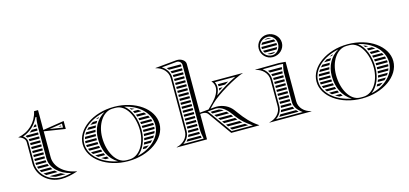

<svg xmlns="http://www.w3.org/2000/svg" viewBox="-57 -1010 2984 1400"><g transform="rotate(-15 1435.0 -310.0)"><path d="M346.4 -370 368 -366.7V-373.3ZM308.3 -22C297.1 -26.6 286.4 -32 276.4 -38H192C205 -30.8 219.2 -25.4 234.4 -22ZM225 -82C220.8 -87.1 217.1 -92.5 213.7 -98H132.4C135.3 -92.5 138.6 -87.1 142.3 -82ZM237.6 -68H153.6C158.9 -62.3 164.7 -56.9 170.9 -52H255.8C249.3 -57 243.2 -62.4 237.6 -68ZM193.5 -158H117C117.1 -152.6 117.5 -147.3 118.2 -142H195.9C194.8 -147.2 194 -152.6 193.5 -158ZM199.7 -128H120.9C122.3 -122.5 124 -117.2 126 -112H206.1C203.6 -117.2 201.5 -122.5 199.7 -128ZM117 -202H193V-218H117ZM117 -188V-172H193V-188ZM117 -308V-292H193V-308ZM117 -278V-262H193V-278ZM117 -248V-232H193V-248ZM107.9 -352H193V-368H108C105 -366.6 102 -365.2 98.9 -363.9C102.3 -360.1 105.3 -356.2 107.9 -352ZM114.3 -338C115.9 -333 116.8 -327.7 117 -322H193V-338ZM183.4 -428C178.9 -422.4 174.2 -417.1 169.3 -412H193.2C193.3 -417.4 193.5 -422.8 193.7 -428ZM154.3 -398C147.5 -392.2 140.4 -386.9 132.9 -382H193V-398ZM95 -160C95 -69 174 4 271 4C314.6 4 351.1 -5.7 393 -19V-21C303.9 -35.2 235 -95.1 235 -170V-365L395 -340V-400L235 -375V-525H205C188 -444 126 -385 46 -371V-369C72 -363 95 -345 95 -320ZM203 -170C203 -96.9 266.6 -38.7 350.5 -19C323.1 -12 299.2 -8 271 -8C179.9 -8 107 -76.4 107 -160V-320C107 -340.9 93.8 -357.7 79.9 -367.2C136.3 -386.5 179.7 -426.9 203 -479.7H211C204.4 -453.6 203.4 -430.6 203 -403.5ZM280.7 -370 378 -385V-355Z M570.3 -82H623.2C620.3 -87.2 617.6 -92.6 615.2 -98H552.5C558 -92.4 563.9 -87.1 570.3 -82ZM589.6 -68C598.4 -62.3 607.8 -56.9 617.7 -52H643.2C639.1 -57.2 635.2 -62.5 631.6 -68ZM507.6 -188C508.1 -182.6 508.9 -177.3 510.1 -172H595.2C594.6 -177.3 594.1 -182.6 593.7 -188ZM514 -158C515.9 -152.6 518.1 -147.2 520.7 -142H600.5C599.2 -147.3 598.2 -152.6 597.2 -158ZM528.5 -128C531.9 -122.5 535.7 -117.2 539.9 -112H609.5C607.5 -117.2 605.7 -122.6 604.1 -128ZM507 -202H593.1C593 -204.7 593 -207.3 593 -210C593 -212.7 593 -215.3 593.1 -218H508.3C507.5 -212.7 507.1 -207.4 507 -202ZM626 -352H642.9C646 -355.7 649.4 -359.3 652.8 -362.8C643.6 -359.5 634.6 -355.9 626 -352ZM599.1 -338C590.7 -333 582.7 -327.7 575.2 -322H621.7C624.8 -327.5 628.2 -332.8 631.9 -338ZM558.5 -308C553 -302.9 547.9 -297.5 543.1 -292H607.5C609.5 -297.4 611.8 -302.8 614.3 -308ZM532.3 -278C528.8 -272.8 525.5 -267.5 522.6 -262H598.6C599.7 -267.4 601.1 -272.8 602.7 -278ZM516.2 -248C514.1 -242.8 512.4 -237.4 511 -232H594C594.4 -237.4 595.1 -242.7 595.9 -248ZM915.3 -82H966.4C972.1 -87.1 977.4 -92.4 982.3 -98H921.6C919.6 -92.5 917.5 -87.2 915.3 -82ZM908.6 -68C905.8 -62.5 902.7 -57.1 899.4 -52H923.9C932.8 -56.9 941.2 -62.2 949.1 -68ZM937 -188C937 -182.6 936.8 -177.3 936.4 -172H1020.2C1021.3 -177.3 1022 -182.6 1022.5 -188ZM935.2 -158C934.6 -152.6 933.8 -147.3 932.9 -142H1010.7C1013 -147.2 1015 -152.6 1016.7 -158ZM930.2 -128C929 -122.6 927.6 -117.2 926.1 -112H993.5C997.3 -117.2 1000.7 -122.5 1003.8 -128ZM936.8 -202H1023C1022.9 -207.4 1022.5 -212.7 1021.8 -218H935.9C936.3 -212.7 936.6 -207.4 936.8 -202ZM893.4 -352H916.1C905.7 -357.4 894.6 -362.1 883.2 -366.1C886.8 -361.6 890.2 -356.9 893.4 -352ZM901.9 -338C904.8 -332.8 907.5 -327.5 910 -322H961.5C954.8 -327.7 947.7 -333 940.2 -338ZM916 -308C918.1 -302.8 920 -297.4 921.7 -292H990.3C986.1 -297.5 981.4 -302.9 976.5 -308ZM925.8 -278C927.2 -272.7 928.5 -267.4 929.7 -262H1008.8C1006.2 -267.5 1003.3 -272.8 1000 -278ZM932.3 -248C933.2 -242.7 933.9 -237.4 934.6 -232H1019.3C1018.1 -237.4 1016.5 -242.8 1014.6 -248ZM851.1 -14.3C897.9 -47.5 927 -115.9 927 -190C927 -273.3 897.1 -350.7 848.1 -386.3C952.2 -364.5 1033 -291.4 1033 -200C1033 -109.4 953.7 -36.7 851.1 -14.3ZM635 -210C635 -309.7 689 -392.1 760 -394.7C765.3 -394.9 769.7 -395 775 -395C780.3 -395 784.7 -394.9 790 -394.7C861.4 -392.1 915 -300.4 915 -190C915 -90.3 861 -7.9 790 -5.3C784.7 -5.1 780.3 -5 775 -5C769.7 -5 765.3 -5.1 760 -5.3C688.6 -7.9 635 -99.6 635 -210ZM485 -200C485 -86.8 614.9 5 775 5C935.1 5 1065 -86.8 1065 -200C1065 -313.2 935.1 -405 775 -405C614.9 -405 485 -313.2 485 -200ZM701.9 -13.7C587.2 -35.5 497 -107.8 497 -200C497 -291.5 585.7 -363.3 698.9 -385.7C636.1 -349 603 -284.5 603 -210C603 -127.2 634.7 -54.3 701.9 -13.7Z M1461.2 -188 1447.1 -186.7 1457.6 -172H1542.7C1532.1 -179.6 1521 -185.1 1509.6 -188ZM1559.5 -158H1467.5L1478.9 -142H1574.5C1569.7 -147.8 1564.7 -153.1 1559.5 -158ZM1585.5 -128H1488.9L1500.3 -112H1597.3L1586.2 -127.1C1586 -127.4 1585.8 -127.7 1585.5 -128ZM1620.9 -82C1616.4 -87.1 1612.1 -92.5 1607.8 -98H1510.2C1514 -92.7 1517.8 -87.3 1521.6 -82ZM1633.6 -68H1531.6L1543 -52H1650C1644.4 -57.2 1638.9 -62.5 1633.6 -68ZM1666.1 -38H1553L1564.3 -22H1686.9C1679.7 -27.2 1672.8 -32.5 1666.1 -38ZM1551.2 -338C1550.6 -332.4 1549.6 -326.9 1548.4 -322H1552.9C1561.1 -327.5 1569.4 -332.8 1577.7 -338ZM1550.4 -368C1551.4 -362.7 1551.9 -357.4 1552 -352H1600.7C1609.9 -357.5 1619.2 -362.8 1628.4 -368ZM1221.1 -22H1335.5C1334.4 -27.4 1333.4 -32.7 1332.5 -38H1233.5C1229.7 -32.3 1225.6 -26.9 1221.1 -22ZM1250.5 -82H1328.1C1328 -84.6 1328 -87.3 1328 -90V-98H1252C1251.9 -92.6 1251.4 -87.2 1250.5 -82ZM1247.3 -68C1245.7 -62.5 1243.6 -57.1 1241.2 -52H1330.4C1329.7 -57.3 1329.2 -62.6 1328.8 -68ZM1252 -202H1328V-218H1252ZM1252 -188V-172H1328V-188ZM1252 -158V-142H1328V-158ZM1252 -128V-112H1328V-128ZM1252 -488V-472H1328V-488ZM1252 -458V-442H1328V-458ZM1252 -428V-412H1328V-428ZM1252 -398V-382H1328V-398ZM1252 -368V-352H1328V-368ZM1252 -338V-322H1328V-338ZM1252 -308V-292H1328V-308ZM1252 -278V-262H1328V-278ZM1252 -248V-232H1328V-248ZM1220.9 -578C1225.5 -572.9 1229.7 -567.6 1233.4 -562H1328V-570C1328 -572.8 1327.5 -575.5 1326.5 -578ZM1241.3 -548C1243.8 -542.9 1245.8 -537.5 1247.5 -532H1328V-548ZM1250.6 -518C1251.4 -512.8 1251.9 -507.5 1252 -502H1328V-518ZM1230 -100C1230 -51 1192 -13 1142 -2V0H1370V-191.5L1378.5 -192.3C1381.7 -192.6 1384.9 -192.8 1388 -192.8C1404.9 -192.8 1420 -187.9 1428.3 -175.1L1553 0H1764V-2C1709 -39 1674 -78 1634 -133L1620 -152C1591.1 -191.7 1545.1 -212.7 1496.6 -212.7C1491.4 -212.7 1486.2 -212.5 1481 -212L1452.7 -209.3L1485.1 -242C1536.1 -293.4 1683 -380 1749 -400H1510C1524 -385.4 1530 -368.4 1530 -350.6C1530 -316.6 1508 -279.3 1477.6 -248.6L1437.1 -207.8L1370 -201.4V-570C1370 -594 1342.7 -615.5 1308.6 -615.5C1305.8 -615.5 1302.9 -615.3 1300 -615L1142 -600V-598C1192 -587 1230 -549 1230 -500ZM1348 -12H1194.5C1223.6 -32.7 1242 -63.3 1242 -100V-500C1242 -539.9 1219.3 -572.9 1188 -592.3L1301.2 -603.1C1302.4 -603.2 1303.5 -603.2 1304.7 -603.2C1322.7 -603.2 1338 -588.4 1338 -570V-90C1338 -62.3 1341.7 -39 1348 -12ZM1524.4 -290.1C1536.2 -311.4 1542 -329.7 1542 -350.6C1542 -363.5 1539 -376.2 1533.2 -388H1688.2C1635.8 -362.8 1572 -324.8 1524.4 -290.1ZM1425.7 -194.6 1482.1 -200.1C1484.9 -200.3 1487.7 -200.5 1490.5 -200.5C1531.2 -200.5 1566.2 -171.5 1594.3 -133L1608.2 -114C1639.6 -70.9 1674.4 -40.5 1719.7 -12H1559.2L1438.2 -181.9C1435.2 -186.5 1430.4 -191.3 1425.7 -194.6Z M1961.5 -592H2011.9C2005 -595.9 1997.1 -598 1989 -598C1979.1 -598 1969.7 -595.8 1961.5 -592ZM1942.2 -578C1937.8 -573.3 1934.2 -567.9 1931.6 -562H2037.1C2035 -567.9 2031.9 -573.3 2028.3 -578ZM1927.6 -548C1927.2 -545.4 1927 -542.7 1927 -540C1927 -537.3 1927.2 -534.6 1927.5 -532H2040.6C2040.9 -534.6 2041 -537.3 2041 -540C2041 -542.7 2040.8 -545.4 2040.5 -548ZM2037.5 -518H1931.2C1933.5 -512.2 1936.6 -506.8 1940.5 -502H2029.7C2032.9 -506.8 2035.6 -512.1 2037.5 -518ZM2016.1 -488H1956.6C1966 -482.3 1977.1 -479 1989 -479C1998.7 -479 2008.1 -482.3 2016.1 -488ZM1917 -540C1917 -577.5 1949.3 -608 1989 -608C2023.2 -608 2051 -577.5 2051 -540C2051 -500.8 2023.2 -469 1989 -469C1949.3 -469 1917 -500.8 1917 -540ZM1905 -540C1905 -493 1943 -455 1990 -455C2039.7 -455 2080 -493.1 2080 -540C2080 -586.9 2039.7 -625 1990 -625C1943.1 -625 1905 -586.9 1905 -540ZM1952 -202H2028V-218H1952ZM1952 -188V-172H2028V-188ZM1952 -158V-142H2028V-158ZM1952 -128V-112H2028V-128ZM1952 -292H2028V-308H1951.7C1951.9 -305.4 1952 -302.7 1952 -300ZM1952 -278V-262H2028V-278ZM1952 -248V-232H2028V-248ZM1929.2 -368C1933 -362.9 1936.4 -357.6 1939.3 -352H2030.5C2031.3 -357.4 2032.2 -362.7 2033.2 -368ZM1945.5 -338C1947.4 -332.8 1948.8 -327.5 1949.9 -322H2028C2028.2 -327.5 2028.5 -332.8 2028.9 -338ZM2030 -82C2028.8 -87.2 2028.2 -92.5 2028 -98H1952C1951.9 -92.6 1951.4 -87.2 1950.5 -82ZM2034.3 -68H1947.3C1945.7 -62.5 1943.6 -57.1 1941.2 -52H2042.5C2039.3 -57.1 2036.5 -62.4 2034.3 -68ZM2052.5 -38H1933.5C1929.7 -32.3 1925.6 -26.9 1921.1 -22H2067.5C2062.2 -27 2057.2 -32.4 2052.5 -38ZM1930 -100C1930 -51 1892 -13 1842 -2V0H2158V-2C2108 -13 2070 -51 2070 -100V-398L2020 -402L1842 -400V-398C1892 -387 1930 -349 1930 -300ZM1942 -100V-300C1942 -337.4 1922 -368.7 1893.7 -388.6L2019.6 -390L2048 -387.9C2042.1 -364.4 2038.3 -344.1 2038 -320V-100C2038 -63 2067.6 -31.8 2095.5 -12H1894.5C1923.6 -32.7 1942 -63.3 1942 -100Z M2335.3 -82H2388.2C2385.3 -87.2 2382.6 -92.6 2380.2 -98H2317.5C2323 -92.4 2328.9 -87.1 2335.3 -82ZM2354.6 -68C2363.4 -62.3 2372.8 -56.9 2382.7 -52H2408.2C2404.1 -57.2 2400.2 -62.5 2396.6 -68ZM2272.6 -188C2273.1 -182.6 2273.9 -177.3 2275.1 -172H2360.2C2359.6 -177.3 2359.1 -182.6 2358.7 -188ZM2279 -158C2280.9 -152.6 2283.1 -147.2 2285.7 -142H2365.5C2364.2 -147.3 2363.2 -152.6 2362.2 -158ZM2293.5 -128C2296.9 -122.5 2300.7 -117.2 2304.9 -112H2374.5C2372.5 -117.2 2370.7 -122.6 2369.1 -128ZM2272 -202H2358.1C2358 -204.7 2358 -207.3 2358 -210C2358 -212.7 2358 -215.3 2358.1 -218H2273.3C2272.5 -212.7 2272.1 -207.4 2272 -202ZM2391 -352H2407.9C2411 -355.7 2414.4 -359.3 2417.8 -362.8C2408.6 -359.5 2399.6 -355.9 2391 -352ZM2364.1 -338C2355.7 -333 2347.7 -327.7 2340.2 -322H2386.7C2389.8 -327.5 2393.2 -332.8 2396.9 -338ZM2323.5 -308C2318 -302.9 2312.9 -297.5 2308.1 -292H2372.5C2374.5 -297.4 2376.8 -302.8 2379.3 -308ZM2297.3 -278C2293.8 -272.8 2290.5 -267.5 2287.6 -262H2363.6C2364.7 -267.4 2366.1 -272.8 2367.7 -278ZM2281.2 -248C2279.1 -242.8 2277.4 -237.4 2276 -232H2359C2359.4 -237.4 2360.1 -242.7 2360.9 -248ZM2680.3 -82H2731.4C2737.1 -87.1 2742.4 -92.4 2747.3 -98H2686.6C2684.6 -92.5 2682.5 -87.2 2680.3 -82ZM2673.6 -68C2670.8 -62.5 2667.7 -57.1 2664.4 -52H2688.9C2697.8 -56.9 2706.2 -62.2 2714.1 -68ZM2702 -188C2702 -182.6 2701.8 -177.3 2701.4 -172H2785.2C2786.3 -177.3 2787 -182.6 2787.5 -188ZM2700.2 -158C2699.6 -152.6 2698.8 -147.3 2697.9 -142H2775.7C2778 -147.2 2780 -152.6 2781.7 -158ZM2695.2 -128C2694 -122.6 2692.6 -117.2 2691.1 -112H2758.5C2762.3 -117.2 2765.7 -122.5 2768.8 -128ZM2701.8 -202H2788C2787.9 -207.4 2787.5 -212.7 2786.8 -218H2700.9C2701.3 -212.7 2701.6 -207.4 2701.8 -202ZM2658.4 -352H2681.1C2670.7 -357.4 2659.6 -362.1 2648.2 -366.1C2651.8 -361.6 2655.2 -356.9 2658.4 -352ZM2666.9 -338C2669.8 -332.8 2672.5 -327.5 2675 -322H2726.5C2719.8 -327.7 2712.7 -333 2705.2 -338ZM2681 -308C2683.1 -302.8 2685 -297.4 2686.7 -292H2755.3C2751.1 -297.5 2746.4 -302.9 2741.5 -308ZM2690.8 -278C2692.2 -272.7 2693.5 -267.4 2694.7 -262H2773.8C2771.2 -267.5 2768.3 -272.8 2765 -278ZM2697.3 -248C2698.2 -242.7 2698.9 -237.4 2699.6 -232H2784.3C2783.1 -237.4 2781.5 -242.8 2779.6 -248ZM2616.1 -14.3C2662.9 -47.5 2692 -115.9 2692 -190C2692 -273.3 2662.1 -350.7 2613.1 -386.3C2717.2 -364.5 2798 -291.4 2798 -200C2798 -109.4 2718.7 -36.7 2616.1 -14.3ZM2400 -210C2400 -309.7 2454 -392.1 2525 -394.7C2530.3 -394.9 2534.7 -395 2540 -395C2545.3 -395 2549.7 -394.9 2555 -394.7C2626.4 -392.1 2680 -300.4 2680 -190C2680 -90.3 2626 -7.9 2555 -5.3C2549.7 -5.1 2545.3 -5 2540 -5C2534.7 -5 2530.3 -5.1 2525 -5.3C2453.6 -7.9 2400 -99.6 2400 -210ZM2250 -200C2250 -86.8 2379.9 5 2540 5C2700.1 5 2830 -86.8 2830 -200C2830 -313.2 2700.1 -405 2540 -405C2379.9 -405 2250 -313.2 2250 -200ZM2466.9 -13.7C2352.2 -35.5 2262 -107.8 2262 -200C2262 -291.5 2350.7 -363.3 2463.9 -385.7C2401.1 -349 2368 -284.5 2368 -210C2368 -127.2 2399.7 -54.3 2466.9 -13.7Z"/></g></svg>

Font: SortefaxS02
Style: Medium
Weight: 500
Designer: gluk
Foundry: gluk
Version: Version 0.261